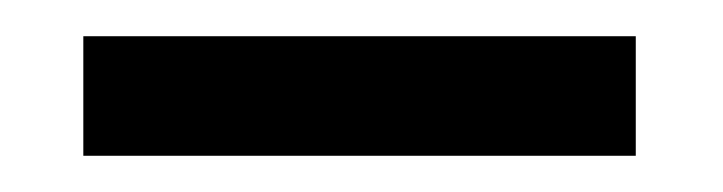

<svg xmlns="http://www.w3.org/2000/svg" viewBox="-20 -394 399 106"><path d="M331 -308H26V-374H331Z"/></svg>

Font: Ekushey Lal Sabuj Normal
Style: Regular
Weight: 400
Designer: Al Mamun Sumon
Foundry: Al Mamun Sumon
Version: Version 1.0